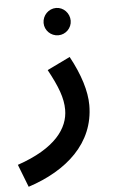

<svg xmlns="http://www.w3.org/2000/svg" viewBox="-88 -642 538 910"><g transform="rotate(-5 181.0 -186.5)"><path d="M214 -473C249 -473 278 -502 278 -537C278 -573 249 -603 214 -603C178 -603 149 -573 149 -537C149 -502 178 -473 214 -473ZM11 230C195 170 331 51 331 -131C331 -197 306 -278 258 -366L149 -313C194 -230 215 -175 215 -119C215 -31 151 60 -31 122Z"/></g></svg>

Font: Noto Sans Arabic UI SmBd
Style: Regular
Weight: 600
Designer: Monotype Design Team, Nadine Chahine and Nizar Qandah
Foundry: Monotype Imaging Inc.
Version: Version 2.010